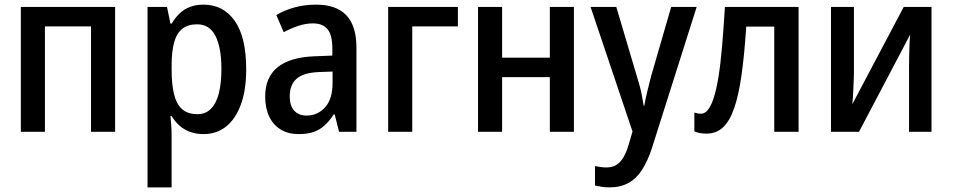

<svg xmlns="http://www.w3.org/2000/svg" viewBox="-20 -569 4113 829"><path d="M477 -539V0H373V-455H174V0H70V-539Z M859 -549Q944 -549 993.5 -479Q1043 -409 1043 -270Q1043 -180 1020 -117.5Q997 -55 956 -22.5Q915 10 859 10Q826 10 799.5 0Q773 -10 754 -27.5Q735 -45 721 -68H716Q718 -48 719.5 -25.5Q721 -3 721 15V240H617V-539H701L716 -467H721Q736 -492 755 -510.5Q774 -529 800 -539Q826 -549 859 -549ZM831 -464Q792 -464 767.5 -445Q743 -426 732 -386.5Q721 -347 721 -287V-268Q721 -205 731.5 -162Q742 -119 766.5 -97.5Q791 -76 833 -76Q868 -76 891 -99.5Q914 -123 925 -166.5Q936 -210 936 -271Q936 -363 910.5 -413.5Q885 -464 831 -464Z M1345 -549Q1432 -549 1475.5 -503Q1519 -457 1519 -364V0H1444L1425 -75H1421Q1402 -46 1381 -27Q1360 -8 1333.5 1Q1307 10 1269 10Q1225 10 1192.5 -9.5Q1160 -29 1142.5 -65.5Q1125 -102 1125 -153Q1125 -235 1178.5 -278.5Q1232 -322 1338 -326L1415 -329V-359Q1415 -418 1394 -443Q1373 -468 1332 -468Q1300 -468 1268.5 -457.5Q1237 -447 1205 -430L1173 -504Q1208 -525 1252 -537Q1296 -549 1345 -549ZM1358 -258Q1289 -255 1260 -228.5Q1231 -202 1231 -154Q1231 -111 1251 -90.5Q1271 -70 1303 -70Q1352 -70 1384 -106Q1416 -142 1416 -211V-260Z M1957 -539V-455H1760V0H1656V-539Z M2148 -539V-320H2354V-539H2458V0H2354V-236H2148V0H2044V-539Z M2530 -539H2641L2730 -239Q2737 -217 2742.5 -196Q2748 -175 2752 -154Q2756 -133 2759 -113H2762Q2766 -138 2774 -171Q2782 -204 2791 -239L2878 -539H2988L2794 73Q2776 127 2752 164.5Q2728 202 2693.5 221Q2659 240 2612 240Q2593 240 2577.5 237.5Q2562 235 2549 232V148Q2559 150 2572 152Q2585 154 2598 154Q2624 154 2641.5 143Q2659 132 2672 110Q2685 88 2694 57L2711 -1Z M3428 0H3323V-454H3202Q3194 -331 3181.5 -243.5Q3169 -156 3149.5 -100.5Q3130 -45 3101 -18.5Q3072 8 3030 8Q3016 8 3002 5.5Q2988 3 2978 -2V-83Q2984 -81 2991.5 -79.5Q2999 -78 3007 -78Q3023 -78 3036.5 -94.5Q3050 -111 3061.5 -146Q3073 -181 3082 -236Q3091 -291 3097.5 -366.5Q3104 -442 3110 -539H3428Z M3667 -252Q3667 -239 3666 -221.5Q3665 -204 3664.5 -185Q3664 -166 3662.5 -148.5Q3661 -131 3660 -119L3882 -539H4002V0H3905V-281Q3905 -302 3905.5 -327.5Q3906 -353 3907 -378Q3908 -403 3910 -420L3689 0H3568V-539H3667Z"/></svg>

Font: Noto Sans Display SemiCondensed Medium
Style: Regular
Weight: 500
Width: 4
Designer: Monotype Design Team
Foundry: Monotype Imaging Inc.
Version: Version 2.003